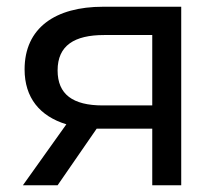

<svg xmlns="http://www.w3.org/2000/svg" viewBox="-20 -550 652 570"><path d="M286 -530C144 -530 53 -467 53 -344C53 -260 98 -205 177 -181L48 0H151L267 -168H278H432V0H518V-530ZM151 -341C151 -415 201 -446 289 -446H432V-237H285C196 -237 151 -270 151 -341Z"/></svg>

Font: AWKNG-Font Medium
Style: Regular
Weight: 500
Designer: Awakening Church
Foundry: Awakening Church
Version: Version 1.700;PS 001.700;hotconv 1.0.88;makeotf.lib2.5.64775